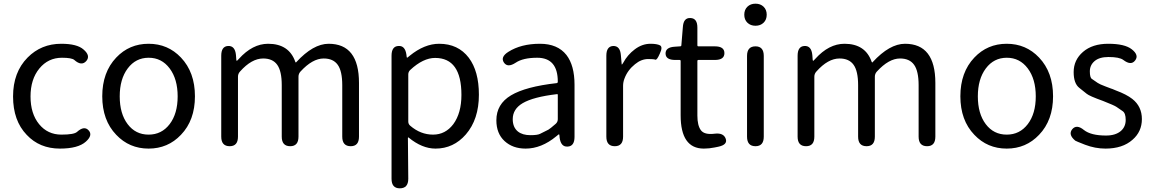

<svg xmlns="http://www.w3.org/2000/svg" viewBox="-20 -795 6265 1044"><path d="M306 13Q195 13 125 -62Q51 -139 51 -270.5Q51 -402 130 -482Q204 -557 313 -557Q399 -557 434 -526Q474 -492 449 -463Q423 -434 384 -469Q370 -481 317 -481Q242 -481 194 -422.5Q146 -364 146 -270.5Q146 -177 192.5 -120Q239 -63 314 -63Q383 -63 399 -78Q438 -113 462 -86Q486 -60 447 -25Q405 13 306 13Z M612 -62Q536 -141 536 -271.5Q536 -402 612 -482Q683 -557 788 -557Q893 -557 964 -482Q1040 -402 1040 -271.5Q1040 -141 964 -62Q893 13 788 13Q683 13 612 -62ZM674 -120Q717 -63 788 -63Q859 -63 902.5 -120Q946 -177 946 -271Q946 -365 902.5 -423Q859 -481 788.5 -481Q718 -481 674.5 -423Q631 -365 631 -271Q631 -177 674 -120Z M1229 0Q1183 0 1183 -52V-492Q1183 -543 1220 -545Q1258 -547 1263 -496L1265 -470Q1266 -464 1267.5 -464Q1269 -464 1279 -475Q1353 -557 1438 -557Q1552 -557 1586 -458Q1588 -453 1591 -457Q1683 -557 1767 -557Q1932 -557 1932 -344V-52Q1932 0 1887 0Q1841 0 1841 -52V-332Q1841 -408 1816.5 -442.5Q1792 -477 1740 -477Q1679 -477 1614 -406Q1603 -394 1603 -378V-52Q1603 0 1558 0Q1512 0 1512 -52V-332Q1512 -408 1487.5 -442.5Q1463 -477 1411 -477Q1348 -477 1285 -406Q1274 -394 1274 -378V-52Q1274 0 1229 0Z M2154 229Q2109 229 2109 177V-492Q2109 -543 2146 -545Q2183 -548 2190 -497L2191 -488Q2192 -481 2193.5 -481Q2195 -481 2208 -492Q2288 -557 2368 -557Q2471 -557 2529 -481Q2584 -408 2584 -280Q2584 -146 2513 -64Q2446 13 2348 13Q2275 13 2202 -47Q2198 -50 2198 -45L2200 177Q2200 229 2154 229ZM2445 -120Q2489 -180 2489 -279Q2489 -480 2346 -480Q2281 -480 2211 -415Q2200 -405 2200 -390V-134Q2200 -120 2211 -111Q2267 -63 2334.5 -63Q2402 -63 2445 -120Z M2838 13Q2768 13 2723.5 -28Q2679 -69 2679 -141Q2679 -229 2758.5 -276.5Q2838 -324 3007 -343Q3013 -344 3013 -351Q3013 -481 2901 -481Q2824 -481 2784 -454Q2740 -425 2720 -455Q2700 -485 2744 -513Q2813 -557 2916 -557Q3012 -557 3060 -496Q3104 -439 3104 -334V-51Q3104 0 3067 2Q3030 5 3023 -46L3022 -58Q3021 -65 3019.5 -65Q3018 -65 3005 -54Q2924 13 2838 13ZM2864 -60Q2902 -60 2916 -67Q2939 -78 2962 -90Q2971 -95 3002 -122Q3013 -132 3013 -147V-279Q3013 -284 3008 -283Q2880 -268 2822 -234Q2768 -202 2768 -147Q2768 -103 2796 -80Q2821 -60 2864 -60Z M3323 0Q3277 0 3277 -52V-492Q3277 -543 3314 -545Q3352 -546 3356 -495L3360 -450Q3360 -444 3361.5 -444Q3363 -444 3369 -454Q3392 -497 3432 -527Q3472 -557 3517 -557Q3552 -557 3568.5 -548.5Q3585 -540 3568 -504Q3552 -467 3543.5 -470.5Q3535 -474 3505 -474Q3467 -474 3433 -446Q3393 -414 3376 -369Q3368 -349 3368 -328V-52Q3368 0 3323 0Z M3865 7Q3836 13 3807 13Q3681 13 3681 -168V-464Q3681 -469 3676 -469H3652Q3600 -469 3599 -503Q3598 -538 3649 -541L3678 -543Q3685 -543 3685 -550L3693 -647Q3696 -699 3734 -697Q3772 -696 3772 -645V-548Q3772 -543 3777 -543H3867Q3919 -543 3919 -506Q3919 -469 3867 -469H3777Q3772 -469 3772 -464V-166Q3772 -113 3791 -87Q3810 -61 3866 -68Q3914 -74 3926 -41Q3938 -8 3885 3Z M4088 0Q4042 0 4042 -52V-491Q4042 -543 4088 -543Q4133 -543 4133 -491V-52Q4133 0 4088 0ZM4088 -655Q4061 -655 4044 -671.5Q4027 -688 4027 -715Q4027 -742 4044 -758.5Q4061 -775 4088 -775Q4115 -775 4132 -758.5Q4149 -742 4149 -715Q4149 -688 4132 -671.5Q4115 -655 4088 -655Z M4363 0Q4317 0 4317 -52V-492Q4317 -543 4354 -545Q4392 -547 4397 -496L4399 -470Q4400 -464 4401.5 -464Q4403 -464 4413 -475Q4487 -557 4572 -557Q4686 -557 4720 -458Q4722 -453 4725 -457Q4817 -557 4901 -557Q5066 -557 5066 -344V-52Q5066 0 5021 0Q4975 0 4975 -52V-332Q4975 -408 4950.5 -442.5Q4926 -477 4874 -477Q4813 -477 4748 -406Q4737 -394 4737 -378V-52Q4737 0 4692 0Q4646 0 4646 -52V-332Q4646 -408 4621.5 -442.5Q4597 -477 4545 -477Q4482 -477 4419 -406Q4408 -394 4408 -378V-52Q4408 0 4363 0Z M5278 -62Q5202 -141 5202 -271.5Q5202 -402 5278 -482Q5349 -557 5454 -557Q5559 -557 5630 -482Q5706 -402 5706 -271.5Q5706 -141 5630 -62Q5559 13 5454 13Q5349 13 5278 -62ZM5340 -120Q5383 -63 5454 -63Q5525 -63 5568.5 -120Q5612 -177 5612 -271Q5612 -365 5568.5 -423Q5525 -481 5454.5 -481Q5384 -481 5340.5 -423Q5297 -365 5297 -271Q5297 -177 5340 -120Z M5991 13Q5935 13 5880 -8Q5829 -28 5827 -30Q5787 -63 5810 -92Q5834 -121 5874 -88Q5912 -58 5994 -58Q6046 -58 6075 -83Q6101 -106 6101 -143Q6101 -180 6084 -191Q6062 -206 6050.5 -214Q6039 -222 5978 -246Q5903 -273 5889 -285Q5869 -301 5849 -317Q5818 -341 5818 -403Q5818 -469 5869 -513Q5920 -557 6006 -557Q6096 -557 6134 -527Q6175 -495 6152 -466Q6130 -437 6088 -469Q6067 -485 6007 -485Q5958 -485 5932 -463Q5906 -441 5906 -407Q5906 -373 5917 -366Q5939 -351 5949 -344Q5959 -337 5991 -325Q6016 -316 6020 -314Q6025 -313 6048 -303Q6105 -282 6137 -257Q6189 -216 6189 -147.5Q6189 -79 6138 -35Q6084 13 5991 13Z"/></svg>

Font: Resource Han Rounded KR
Style: Regular
Weight: 400
Designer: Cyano Hao (round all glyphs); Ryoko NISHIZUKA 西塚涼子 (kana, bopomofo & ideographs); Paul D. Hunt (Latin, Greek & Cyrillic)
Foundry: Cyano Hao
Version: 0.990